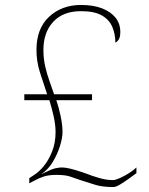

<svg xmlns="http://www.w3.org/2000/svg" viewBox="-20 -743 599 774"><path d="M437 11Q391 11 362.5 1.5Q334 -8 304 -17Q282 -25 262 -31.5Q242 -38 208 -38Q177 -38 157 -31.5Q137 -25 117 -14L98 -4V-25L118 -38Q137 -50 156.5 -73.5Q176 -97 190 -132Q204 -167 204 -211Q204 -240 196 -275.5Q188 -311 179 -339H78V-363H170Q154 -410 140.5 -453Q127 -496 127 -542Q127 -628 178 -675.5Q229 -723 307 -723Q356 -723 391 -709.5Q426 -696 445.5 -672Q465 -648 465 -614Q465 -592 457.5 -582Q450 -572 445 -572Q445 -605 433 -634Q421 -663 391 -680.5Q361 -698 307 -698Q234 -698 194.5 -655Q155 -612 155 -542Q155 -506 162.5 -474Q170 -442 180 -414.5Q190 -387 198 -363H351V-339H207Q216 -314 224 -277Q232 -240 232 -211Q232 -187 221.5 -153.5Q211 -120 192 -89Q173 -58 145 -40L149 -42Q187 -61 203 -64.5Q219 -68 229 -68Q243 -68 263.5 -63Q284 -58 303 -51.5Q322 -45 331 -42Q348 -35 378 -26Q408 -17 435 -17Q445 -17 463 -25Q481 -33 500 -45Q519 -57 530 -68V-45Q519 -37 500.5 -23.5Q482 -10 464.5 0.5Q447 11 437 11Z"/></svg>

Font: Noto Serif Khmer Thin
Style: Regular
Weight: 250
Version: Version 2.003